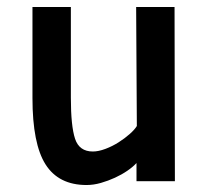

<svg xmlns="http://www.w3.org/2000/svg" viewBox="-20 -519 600 550"><path d="M480 -499 481 0H371V-52Q361 -41 345 -30Q329 -19 309.5 -10Q290 -1 269 5Q248 11 228 11Q148 11 110.5 -48Q73 -107 73 -238V-499H183V-239Q183 -158 195 -121.5Q207 -85 246 -85Q262 -85 282 -92.5Q302 -100 320 -111.5Q338 -123 352 -135.5Q366 -148 372 -158L370 -499Z"/></svg>

Font: Panefresco 750wt
Style: Regular
Weight: 750
Foundry: Campivisivi & Chank Co
Version: Version 1.000